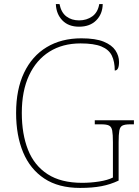

<svg xmlns="http://www.w3.org/2000/svg" viewBox="-20 -912 684 942"><path d="M373 10Q267 10 197.5 -36Q128 -82 93.5 -164.5Q59 -247 59 -358Q59 -473 98 -555Q137 -637 209 -680.5Q281 -724 379 -724Q449 -724 489 -707.5Q529 -691 546.5 -664.5Q564 -638 564 -608Q564 -566 543 -566Q543 -610 528.5 -639.5Q514 -669 477.5 -684Q441 -699 375 -699Q287 -699 222.5 -658.5Q158 -618 122.5 -542Q87 -466 87 -358Q87 -254 117.5 -177Q148 -100 213.5 -57.5Q279 -15 383 -15Q425 -15 466.5 -21.5Q508 -28 534 -41V-214Q534 -253 530.5 -271.5Q527 -290 515 -296Q503 -302 478 -302H445V-322H637V-302H618Q593 -302 581 -296Q569 -290 565.5 -271.5Q562 -253 562 -214V-26Q522 -7 477.5 1.5Q433 10 373 10ZM368 -781Q316 -781 286 -812Q256 -843 254 -892H272Q280 -851 305.5 -831.5Q331 -812 368 -812Q405 -812 432.5 -831.5Q460 -851 467 -892H484Q483 -843 452 -812Q421 -781 368 -781Z"/></svg>

Font: Noto Serif Myanmar Thin
Style: Regular
Weight: 100
Designer: Ben Mitchell and the Monotype Design Team
Foundry: Monotype Imaging Inc.
Version: Version 2.106; ttfautohint (v1.8.4.7-5d5b)